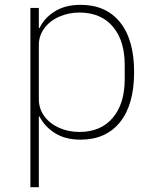

<svg xmlns="http://www.w3.org/2000/svg" viewBox="-20 -566 637 796"><path d="M106 210V-533H141V-450H144Q164 -492 207.5 -519Q251 -546 314 -546Q419 -546 477.5 -474Q536 -402 536 -267Q536 -132 477.5 -59.5Q419 13 314 13Q251 13 208 -14Q165 -41 144 -83H141V210ZM497 -237V-297Q497 -398 447.5 -456Q398 -514 309 -514Q265 -514 226 -497Q187 -480 164 -449Q141 -418 141 -380V-155Q141 -115 164 -84Q187 -53 225.5 -36Q264 -19 309 -19Q398 -19 447.5 -77.5Q497 -136 497 -237Z"/></svg>

Font: IBM Plex Sans JP ExtraLight
Style: Regular
Weight: 200
Designer: Mike Abbink; Paul van der Laan; Pieter van Rosmalen; Wujin Sim; Yejin Wi; Jinhee Kim; Boomi Park; Yona Kim; Kichan Ma
Foundry: Sandoll Inc.
Version: Version 1.001